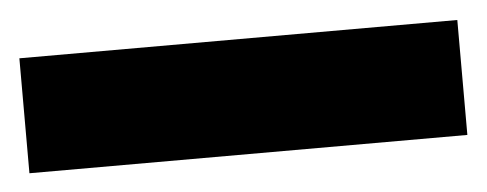

<svg xmlns="http://www.w3.org/2000/svg" viewBox="-26 -43 538 212"><g transform="rotate(-5 242.5 63.5)"><path d="M485.4 0V127.4H0V0Z"/></g></svg>

Font: Inter Extra Bold
Style: Regular
Weight: 800
Designer: Rasmus Andersson
Foundry: rsms
Version: Version 4.000;git-3c8e0fc